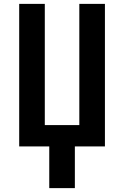

<svg xmlns="http://www.w3.org/2000/svg" viewBox="-20 -755 640 990"><path d="M234 215V0H79V-735H211V-110H389V-735H521V0H366V215Z"/></svg>

Font: Iosevka SS04 XBd Ex
Style: Regular
Weight: 800
Width: 7
Monospace: yes
Designer: Belleve Invis
Foundry: Belleve Invis
Version: Version 19.0.0; ttfautohint (v1.8.4)